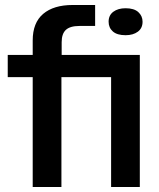

<svg xmlns="http://www.w3.org/2000/svg" viewBox="-20 -749 636 769"><path d="M111 0V-440H11V-529H111V-587Q111 -658 153 -693.5Q195 -729 271 -729H361V-645H298Q261 -645 244 -629.5Q227 -614 227 -580V-529H540V0H425V-440H226V0ZM483 -608Q449 -608 432 -623Q415 -638 415 -662Q415 -688 434 -702Q453 -716 483 -716Q517 -716 534 -700.5Q551 -685 551 -662Q551 -636 532 -622Q513 -608 483 -608Z"/></svg>

Font: Mona Sans Expanded Medium
Style: Regular
Weight: 500
Width: 7
Designer: Deni Anggara
Foundry: GitHub
Version: Version 2.000